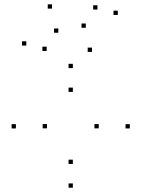

<svg xmlns="http://www.w3.org/2000/svg" viewBox="-20 -854 660 896"><path d="M320 -536.2V-556.2H300V-536.2ZM54.2 -254.6V-274.6H34.2V-254.6ZM320 22V2H300V22ZM585.8 -254.6V-274.6H565.8V-254.6ZM320 -88.9V-108.9H300V-88.9ZM199.2 -255V-275H179.2V-255ZM320 -425.2V-445.2H300V-425.2ZM440.8 -255V-275H420.8V-255ZM102.8 -641.3V-661.3H82.8V-641.3ZM197.8 -616.2V-636.2H177.8V-616.2ZM252.2 -701.2V-721.2H232.2V-701.2ZM409.2 -611.8V-631.8H389.2V-611.8ZM529.8 -784.2V-804.2H509.8V-784.2ZM434.8 -809.4V-829.4H414.8V-809.4ZM380.4 -724.3V-744.3H360.4V-724.3ZM222.8 -813.8V-833.8H202.8V-813.8Z"/></svg>

Font: Monaspace Neon Dots Var
Style: Regular
Weight: 400
Designer: Riley Cran and the Lettermatic Team
Version: Version 1.100 (Monaspace Neon Dots)